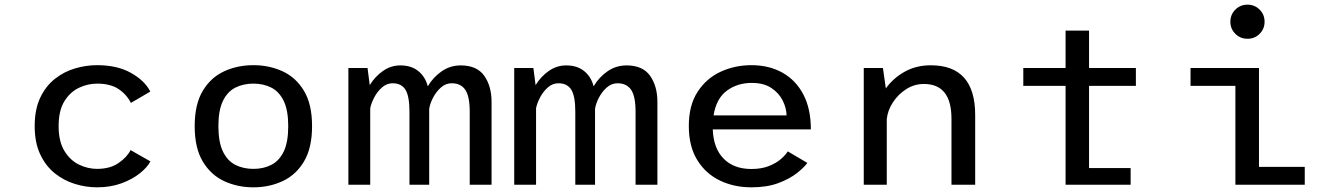

<svg xmlns="http://www.w3.org/2000/svg" viewBox="-20 -791 5720 822"><path d="M624 -100Q611 -75 579 -49.2Q547 -23.5 500 -6.2Q453 11 395.5 11Q348 11 300.8 -3.5Q253.5 -18 214.5 -49.2Q175.5 -80.5 152 -130.5Q128.5 -180.5 128.5 -251Q128.5 -322.5 152 -372.2Q175.5 -422 214.5 -453Q253.5 -484 300.8 -498Q348 -512 395.5 -512Q482 -512 541 -478.8Q600 -445.5 623.5 -399L540.5 -350.5Q521.5 -387.5 486.8 -410.2Q452 -433 395.5 -433Q356 -433 318.2 -415.2Q280.5 -397.5 255.8 -357.8Q231 -318 231 -251Q231 -185 255.8 -144.8Q280.5 -104.5 318.2 -86.2Q356 -68 395.5 -68Q452 -68 488.2 -93.5Q524.5 -119 539 -148.5Z M1065 11Q997 11 939.8 -15.5Q882.5 -42 848 -99.8Q813.5 -157.5 813.5 -251Q813.5 -344.5 848 -402Q882.5 -459.5 939.8 -485.8Q997 -512 1065 -512Q1132.5 -512 1189.8 -485.8Q1247 -459.5 1281.5 -402Q1316 -344.5 1316 -251Q1316 -157.5 1281.5 -99.8Q1247 -42 1189.8 -15.5Q1132.5 11 1065 11ZM1065 -68Q1108.5 -68 1142.2 -85.5Q1176 -103 1195 -143Q1214 -183 1214 -251Q1214 -318.5 1194.8 -358.5Q1175.5 -398.5 1141.8 -415.8Q1108 -433 1065 -433Q1021.5 -433 987.5 -415.8Q953.5 -398.5 934.2 -358.5Q915 -318.5 915 -251Q915 -183 934.2 -142.8Q953.5 -102.5 987.5 -85.2Q1021.5 -68 1065 -68Z M1471.5 0V-500H1553.5L1563 -426.5Q1585.5 -463.5 1619.5 -487.2Q1653.5 -511 1694 -511Q1740.5 -511 1770.5 -487Q1800.5 -463 1811.5 -421.5Q1834.5 -460.5 1871 -485.8Q1907.5 -511 1952.5 -511Q2021.5 -511 2053 -466.8Q2084.5 -422.5 2084.5 -354.5V0H1991V-312.5Q1991 -379 1971.8 -406.8Q1952.5 -434.5 1914 -434.5Q1888 -434.5 1867.8 -416.5Q1847.5 -398.5 1834.2 -373.2Q1821 -348 1817.5 -325V0H1733V-313Q1733 -379.5 1715.8 -407Q1698.5 -434.5 1661 -434.5Q1635.5 -434.5 1615.2 -416.5Q1595 -398.5 1582 -373.5Q1569 -348.5 1565 -327.5V0Z M2181.5 0V-500H2263.5L2273 -426.5Q2295.5 -463.5 2329.5 -487.2Q2363.5 -511 2404 -511Q2450.5 -511 2480.5 -487Q2510.5 -463 2521.5 -421.5Q2544.5 -460.5 2581 -485.8Q2617.5 -511 2662.5 -511Q2731.5 -511 2763 -466.8Q2794.5 -422.5 2794.5 -354.5V0H2701V-312.5Q2701 -379 2681.8 -406.8Q2662.5 -434.5 2624 -434.5Q2598 -434.5 2577.8 -416.5Q2557.5 -398.5 2544.2 -373.2Q2531 -348 2527.5 -325V0H2443V-313Q2443 -379.5 2425.8 -407Q2408.5 -434.5 2371 -434.5Q2345.5 -434.5 2325.2 -416.5Q2305 -398.5 2292 -373.5Q2279 -348.5 2275 -327.5V0Z M3436.5 -93.5Q3423 -74.5 3392 -50Q3361 -25.5 3312.5 -7.2Q3264 11 3197 11Q3122.5 11 3061.8 -18.2Q3001 -47.5 2965 -106Q2929 -164.5 2929 -252Q2929 -340 2966.5 -397.8Q3004 -455.5 3065 -483.8Q3126 -512 3197 -512Q3272.5 -512 3330 -479.8Q3387.5 -447.5 3419.5 -386.2Q3451.5 -325 3451.5 -237H3031.5Q3034.5 -156 3078 -111.8Q3121.5 -67.5 3197 -67.5Q3240 -67.5 3271.5 -80Q3303 -92.5 3323.2 -110Q3343.5 -127.5 3352.5 -143ZM3198.5 -436Q3136.5 -436 3091.5 -402.5Q3046.5 -369 3035 -297H3347.5Q3347 -328 3331.2 -360Q3315.5 -392 3282.8 -414Q3250 -436 3198.5 -436Z M3678 0V-500H3760L3772.5 -412.5Q3803.5 -456 3852.8 -483.8Q3902 -511.5 3965 -511.5Q4155 -511.5 4155 -298.5V0H4053.5V-282.5Q4053.5 -431.5 3935.5 -431.5Q3894.5 -431.5 3860 -409.5Q3825.5 -387.5 3803 -353.2Q3780.5 -319 3776.5 -281.5V0Z M4642.5 -71.5H4820.5V0H4542V-423.5H4361V-500H4542V-660H4642.5V-500H4843V-423.5H4642.5Z M5321 -625Q5290 -625 5268.8 -646.2Q5247.5 -667.5 5247.5 -698Q5247.5 -728.5 5268.8 -749.8Q5290 -771 5321 -771Q5351.5 -771 5372.8 -749.8Q5394 -728.5 5394 -698Q5394 -667.5 5372.8 -646.2Q5351.5 -625 5321 -625ZM5370 -76.5H5566V0H5269V-423.5H5077V-500H5370Z"/></svg>

Font: League Mono
Style: Regular
Weight: 400
Width: 6
Designer: Tyler Finck
Foundry: The League of Moveable Type / Tyler Finck
Version: Version 2.300;RELEASE